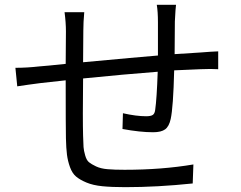

<svg xmlns="http://www.w3.org/2000/svg" viewBox="-20 -773 1017 809"><path d="M721.7 -752.9Q719.7 -741.2 716.8 -682.6Q716.8 -660.2 716.3 -613.3Q715.8 -566.4 715.8 -544.9Q734.4 -545.9 824.2 -551.8Q872.1 -555.7 899.4 -556.6V-481.4Q871.1 -483.4 824.2 -481.4Q813.5 -481.4 713.9 -476.6Q710 -320.3 699.2 -271.5Q692.4 -240.2 675.8 -228Q659.2 -215.8 625 -215.8Q570.3 -215.8 496.1 -229.5L498 -295.9Q553.7 -283.2 595.7 -283.2Q615.2 -283.2 623.5 -288.6Q631.8 -293.9 633.8 -309.6Q640.6 -356.4 644.5 -470.7Q504.9 -460 330.1 -442.4Q328.1 -267.6 330.1 -201.2Q331.1 -168 332 -153.3Q333 -138.7 338.9 -118.2Q344.7 -97.7 355 -89.4Q365.2 -81.1 384.8 -71.8Q404.3 -62.5 433.1 -60.1Q461.9 -57.6 504.9 -57.6Q662.1 -57.6 794.9 -80.1L792 0Q642.6 15.6 507.8 15.6Q451.2 15.6 411.6 11.7Q372.1 7.8 344.2 -3.9Q316.4 -15.6 300.3 -29.3Q284.2 -43 274.9 -68.8Q265.6 -94.7 262.2 -121.1Q258.8 -147.5 257.8 -190.4Q256.8 -232.4 256.8 -434.6L150.4 -422.9Q96.7 -416 52.7 -409.2L44.9 -487.3Q93.8 -487.3 145.5 -493.2Q173.8 -495.1 256.8 -503.9Q257.8 -569.3 257.8 -640.6Q257.8 -677.7 252 -721.7H335Q331.1 -678.7 331.1 -643.6Q331.1 -563.5 330.1 -510.7Q561.5 -532.2 645.5 -539.1V-679.7Q645.5 -723.6 640.6 -752.9Z"/></svg>

Font: Min Sans
Style: Regular
Weight: 400
Designer: Jinseong-Kim, NotoSansCJK, Nunito
Foundry: Jinseong-Kim
Version: Version 1.400;Glyphs 3.1.2 (3151)